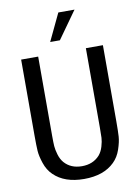

<svg xmlns="http://www.w3.org/2000/svg" viewBox="-103 -1024 806 1110"><g transform="rotate(-10 300.0 -469.0)"><path d="M414 -956 300 -796H243L319 -956ZM540 -278Q540 -220 538 -189Q536 -158 521.5 -115Q507 -72 478 -44Q415 18 300 18Q185 18 122 -44Q93 -72 78.5 -115Q64 -158 62 -189Q60 -220 60 -278V-725H160V-259Q160 -220 161.5 -199Q163 -178 171.5 -149Q180 -120 197 -100Q235 -57 300 -57Q365 -57 404 -100Q421 -120 429.5 -149Q438 -178 439 -199Q440 -220 440 -259V-725H540Z"/></g></svg>

Font: Edlo
Style: Regular
Weight: 400
Monospace: yes
Version: Version 0.01